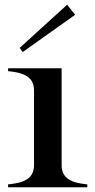

<svg xmlns="http://www.w3.org/2000/svg" viewBox="-20 -787 400 807"><path d="M14 -12V0H347V-12C285 -18 239 -34 239 -93V-500H14V-488C78 -482 123 -465 123 -407V-93C123 -34 77 -18 14 -12ZM296 -725 262 -767 63 -586 75 -568Z"/></svg>

Font: Sprat Medium
Style: Regular
Weight: 500
Designer: Ethan Nakache
Foundry: Collletttivo
Version: Version 2.000;Glyphs 3.2 (3217)